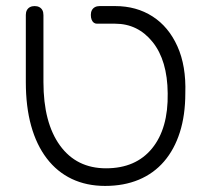

<svg xmlns="http://www.w3.org/2000/svg" viewBox="-20 -600 693 632"><path d="M326 12Q265 12 216.5 -11Q168 -34 134 -78.5Q100 -123 82.5 -186Q65 -249 65 -330V-551Q65 -560 68.5 -566.5Q72 -573 78.5 -576.5Q85 -580 94 -580Q103 -580 109.5 -576.5Q116 -573 119.5 -566.5Q123 -560 123 -550V-330Q123 -196 177.5 -121Q232 -46 329 -46Q427 -46 480.5 -111.5Q534 -177 532 -293Q531 -401 482.5 -461.5Q434 -522 359 -522H299Q293 -522 288.5 -525.5Q284 -529 281.5 -535.5Q279 -542 279 -551Q279 -560 282.5 -566.5Q286 -573 292.5 -576.5Q299 -580 308 -580H359Q429 -580 482 -546Q535 -512 564 -447.5Q593 -383 590 -293Q590 -221 572 -164.5Q554 -108 520 -68.5Q486 -29 437 -8.5Q388 12 326 12Z"/></svg>

Font: Fredoka Light
Style: Regular
Weight: 300
Designer: Ben Nathan
Foundry: Milena B. Brandão, Ben Nathan
Version: Version 2.001